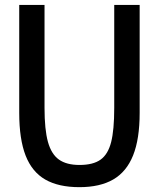

<svg xmlns="http://www.w3.org/2000/svg" viewBox="-20 -745 640 774"><path d="M57.5 -290V-725H159.5V-310Q159.5 -223 173.2 -173.2Q187 -123.5 217.5 -101.8Q248 -80 300.5 -80Q355.5 -80 385.5 -101.5Q415.5 -123 428 -172Q440.5 -221 440.5 -310V-725H543V-290Q543 -184.5 516.5 -118.5Q490 -52.5 436.5 -21.5Q383 9.5 300 9.5Q216 9.5 162.5 -21.2Q109 -52 83.2 -118Q57.5 -184 57.5 -290Z"/></svg>

Font: JuliaMono Medium
Style: Regular
Weight: 500
Monospace: yes
Designer: cormullion
Foundry: corm
Version: Version 0.054; ttfautohint (v1.8.4)